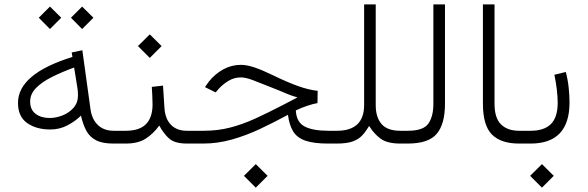

<svg xmlns="http://www.w3.org/2000/svg" viewBox="-20 -658 2693 880"><path d="M305.2 -576.7 356.4 -627.9 408.2 -576.7 356.4 -524.9ZM157.7 -576.7 209 -627.9 260.7 -576.7 209 -524.9ZM62.5 -186.5Q62.5 -319.8 312 -397L308.6 -417.5L357.4 -427.7L395 -155.8Q401.4 -111.3 428.7 -85Q456.1 -58.6 501.5 -58.6H516.6V0H499.5Q449.2 0 420.2 -15.1Q391.1 -30.3 375.7 -58.8Q360.4 -87.4 351.1 -127.9Q324.7 -102.1 288.8 -83.3Q252.9 -64.5 210.4 -64.5Q146.5 -64.5 104.5 -94Q62.5 -123.5 62.5 -186.5ZM319.8 -348.6Q262.7 -327.6 217 -304.7Q171.4 -281.7 144.8 -254.4Q118.2 -227.1 118.2 -192.4Q118.2 -155.3 143.3 -136.2Q168.5 -117.2 207.5 -117.2Q236.3 -117.2 266.4 -128.9Q296.4 -140.6 316.9 -163.8Q337.4 -187 337.4 -220.7Q337.4 -236.8 335.4 -251Z M852.1 0H837.4Q781.2 0 755.6 -22.7Q730 -45.4 710 -82.5Q683.6 -45.9 648.4 -22.9Q613.3 0 556.2 0H497.1V-58.6H556.2Q619.6 -58.6 649.4 -89.4Q679.2 -120.1 679.2 -179.2Q679.2 -199.2 678 -220Q676.8 -240.7 675.8 -259.8L727.1 -265.6L733.9 -161.1Q737.3 -113.3 763.7 -85.9Q790 -58.6 837.4 -58.6H852.1ZM612.3 -446.8 666.5 -500.5 720.7 -446.8 666.5 -392.6Z M1098.1 147.9 1152.3 94.2 1206.5 147.9 1152.3 202.1ZM1435.1 -185.5Q1415 -182.1 1388.7 -173.3Q1362.3 -164.6 1335.9 -151.9Q1338.4 -98.6 1375.7 -78.6Q1413.1 -58.6 1485.4 -58.6H1511.7V0H1483.4Q1417.5 0 1379.4 -13.4Q1341.3 -26.9 1323.5 -55.9Q1305.7 -85 1299.8 -131.8Q1237.8 -98.1 1173.8 -67.9Q1109.9 -37.6 1043.9 -18.8Q978 0 910.6 0H832.5V-58.6H912.1Q977.5 -58.6 1033.7 -73Q1089.8 -87.4 1147.5 -113.5Q1205.1 -139.6 1273.9 -175.3L1343.3 -211.4Q1322.8 -217.8 1313 -221.2Q1303.2 -224.6 1294.7 -228.3Q1286.1 -231.9 1270 -238.8Q1253.9 -245.6 1220.2 -258.8Q1170.9 -278.8 1138.2 -291Q1105.5 -303.2 1084 -303.2Q1054.2 -303.2 1028.8 -288.3Q1003.4 -273.4 983.9 -252.4L968.3 -234.4L919.4 -258.8L937 -283.7Q965.8 -319.8 1003.7 -340.3Q1041.5 -360.8 1084.5 -360.8Q1111.8 -360.8 1147.5 -348.6Q1183.1 -336.4 1226.1 -315.4Q1296.4 -281.2 1345.5 -263.7Q1394.5 -246.1 1436 -241.7Z M1671.9 -80.6Q1656.7 -55.2 1640.1 -37.4Q1623.5 -19.5 1596.7 -9.8Q1569.8 0 1522.9 0H1492.2V-58.6H1523.9Q1647.9 -58.6 1648.9 -175.3V-637.7H1702.1V-175.3Q1702.1 -120.6 1728.8 -89.6Q1755.4 -58.6 1814.5 -58.6H1829.1V0H1814.5Q1755.4 0 1725.1 -22Q1694.8 -43.9 1671.9 -80.6Z M1809.6 0V-58.6H1849.1Q1920.4 -58.6 1943.4 -91.6Q1966.3 -124.5 1966.3 -182.1V-637.7H2019.5V-182.6Q2019.5 -89.8 1981.9 -44.9Q1944.3 0 1848.6 0Z M2373.5 0H2358.9Q2275.9 0 2234.6 -41.5Q2193.4 -83 2193.4 -183.1V-637.7H2246.6V-182.6Q2246.6 -116.7 2276.6 -87.6Q2306.6 -58.6 2358.9 -58.6H2373.5Z M2590.3 -188.5Q2590.3 0 2412.1 0H2354V-58.6H2412.1Q2474.1 -58.6 2505.1 -89.6Q2536.1 -120.6 2536.1 -187Q2536.1 -213.9 2532 -248.3Q2527.8 -282.7 2521 -315.4L2573.2 -328.1Q2582.5 -293.5 2586.4 -256.8Q2590.3 -220.2 2590.3 -188.5ZM2409.7 147.9 2463.9 94.2 2518.1 147.9 2463.9 202.1Z"/></svg>

Font: Vazir Thin FD-WOL
Style: Thin-FD-WOL
Weight: 100
Designer: Saber Rastikerdar
Foundry: Saber Rastikerdar
Version: Version 30.1.0